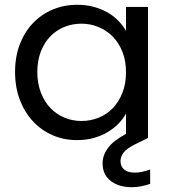

<svg xmlns="http://www.w3.org/2000/svg" viewBox="-20 -577 716 803"><path d="M43 -276Q43 -340 63 -392Q83 -444 118 -480.5Q153 -517 200.5 -537Q248 -557 303 -557Q341 -557 373.5 -548Q406 -539 431.5 -524Q457 -509 476 -489Q495 -469 507 -448V-548H599V0L544 27Q510 44 497 61Q484 78 484 97Q484 120 500 132.5Q516 145 543 145Q571 145 608 132V192Q591 198 571 202Q551 206 531 206Q508 206 486.5 200.5Q465 195 447.5 183Q430 171 419.5 152Q409 133 409 106Q409 73 431 42.5Q453 12 507 -17V-102Q495 -80 475.5 -60Q456 -40 430 -24.5Q404 -9 372 0Q340 9 302 9Q247 9 200 -11.5Q153 -32 118 -69.5Q83 -107 63 -159.5Q43 -212 43 -276ZM507 -275Q507 -323 492 -360.5Q477 -398 451.5 -424Q426 -450 392 -464Q358 -478 321 -478Q283 -478 249.5 -464.5Q216 -451 191 -425.5Q166 -400 151 -362Q136 -324 136 -276Q136 -228 151 -189.5Q166 -151 191 -125Q216 -99 249.5 -85Q283 -71 321 -71Q358 -71 392 -84.5Q426 -98 451.5 -124.5Q477 -151 492 -189Q507 -227 507 -275Z"/></svg>

Font: Poppins
Style: Regular
Weight: 400
Designer: Ninad Kale (Devanagari), Jonny Pinhorn (Latin)
Foundry: Indian Type Foundry
Version: Version 3.002 2017